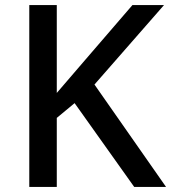

<svg xmlns="http://www.w3.org/2000/svg" viewBox="-20 -734 672 754"><path d="M632 0H507L273 -329L203 -271V0H95V-714H203V-369Q229 -399 255 -429.5Q281 -460 307 -490L500 -714H624L351 -402Z"/></svg>

Font: Noto Sans Bengali Medium
Style: Regular
Weight: 500
Designer: Jelle Bosma - Monotype Design Team
Foundry: Monotype Imaging Inc.
Version: Version 2.003; ttfautohint (v1.8.4.7-5d5b)